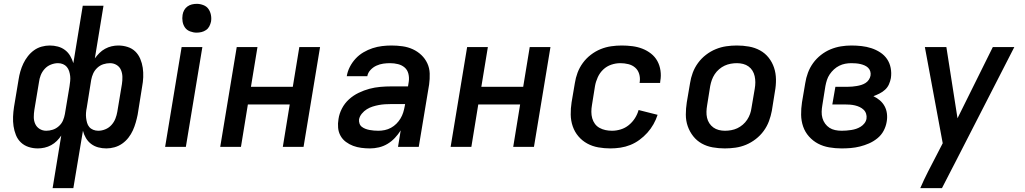

<svg xmlns="http://www.w3.org/2000/svg" viewBox="-20 -765 5340 1000"><path d="M254 215 299 -59Q289 -44 276 -31Q263 -18 246.5 -9Q230 0 212 4Q194 8 177 8Q152 8 129 0.5Q106 -7 89 -23Q72 -39 63 -61.5Q54 -84 50.5 -108Q47 -132 48 -157Q49 -182 53 -208L77 -352Q80 -372 86 -393Q92 -414 101.5 -434Q111 -454 125 -472Q139 -490 157 -503Q175 -516 196.5 -522Q218 -528 239 -528Q261 -528 281.5 -522.5Q302 -517 318.5 -504.5Q335 -492 345.5 -474Q356 -456 362 -436L411 -735H519L474 -461Q485 -476 498 -489Q511 -502 527.5 -511Q544 -520 561.5 -524Q579 -528 596 -528Q621 -528 644.5 -520.5Q668 -513 684.5 -497Q701 -481 710.5 -458.5Q720 -436 723.5 -412Q727 -388 726 -363Q725 -338 720 -312L697 -168Q693 -148 687 -127Q681 -106 672 -86Q663 -66 649 -48Q635 -30 616.5 -17Q598 -4 576.5 2Q555 8 534 8Q512 8 491.5 2.5Q471 -3 454.5 -15.5Q438 -28 427.5 -46Q417 -64 412 -84L362 215ZM221 -84Q238 -84 255 -89.5Q272 -95 286.5 -108Q301 -121 308 -137.5Q315 -154 318 -171L342 -315Q344 -329 345.5 -342.5Q347 -356 345.5 -369Q344 -382 340 -394.5Q336 -407 328 -416.5Q320 -426 308 -431Q296 -436 282 -436Q264 -436 245 -428.5Q226 -421 212.5 -406Q199 -391 192 -373Q185 -355 183 -337L159 -193Q156 -174 156 -155Q156 -136 163.5 -119.5Q171 -103 186.5 -93.5Q202 -84 221 -84ZM492 -84Q510 -84 528.5 -91.5Q547 -99 560.5 -114Q574 -129 581 -147Q588 -165 591 -183L615 -327Q618 -346 617.5 -365Q617 -384 610 -400.5Q603 -417 587.5 -426.5Q572 -436 553 -436Q536 -436 518.5 -430.5Q501 -425 487 -412Q473 -399 465.5 -382.5Q458 -366 455 -349L432 -205Q429 -191 428 -177.5Q427 -164 428.5 -151Q430 -138 433.5 -125.5Q437 -113 445 -103.5Q453 -94 465.5 -89Q478 -84 492 -84Z M840 0 926 -520H1034L948 0ZM1004 -595Q987 -595 970 -601.5Q953 -608 943.5 -621.5Q934 -635 931 -652.5Q928 -670 931 -688Q933 -701 939.5 -712.5Q946 -724 956.5 -731.5Q967 -739 979.5 -742Q992 -745 1005 -745Q1022 -745 1039 -738.5Q1056 -732 1065.5 -718.5Q1075 -705 1078.5 -687.5Q1082 -670 1079 -652Q1076 -639 1070 -627.5Q1064 -616 1053 -608.5Q1042 -601 1029.5 -598Q1017 -595 1004 -595Z M1127 0 1213 -520H1321L1287 -313H1505L1539 -520H1647L1561 0H1453L1489 -221H1271L1235 0Z M1907 8Q1884 8 1861.5 5Q1839 2 1819 -5.5Q1799 -13 1781.5 -26Q1764 -39 1753.5 -58Q1743 -77 1741 -99.5Q1739 -122 1743 -145Q1747 -173 1761 -200Q1775 -227 1797.5 -247.5Q1820 -268 1848 -281.5Q1876 -295 1904 -302.5Q1932 -310 1961 -312.5Q1990 -315 2018 -315H2105L2109 -340Q2112 -361 2107 -381Q2102 -401 2087.5 -413.5Q2073 -426 2053 -431Q2033 -436 2012 -436Q1994 -436 1976 -433.5Q1958 -431 1940.5 -423Q1923 -415 1909.5 -400.5Q1896 -386 1893 -368H1786Q1790 -393 1802 -416.5Q1814 -440 1832 -459.5Q1850 -479 1873 -492.5Q1896 -506 1920.5 -514Q1945 -522 1970 -525Q1995 -528 2019 -528Q2048 -528 2076.5 -524Q2105 -520 2130 -508.5Q2155 -497 2174.5 -478.5Q2194 -460 2205.5 -435.5Q2217 -411 2218 -382.5Q2219 -354 2215 -325L2161 0H2053L2067 -86Q2054 -65 2036.5 -46.5Q2019 -28 1998 -15.5Q1977 -3 1953.5 2.5Q1930 8 1907 8ZM1951 -84Q1967 -84 1984 -87.5Q2001 -91 2016.5 -99.5Q2032 -108 2044.5 -120.5Q2057 -133 2066 -148Q2075 -163 2080 -179Q2085 -195 2088 -212L2090 -223H2018Q2002 -223 1985.5 -222Q1969 -221 1953 -218Q1937 -215 1921 -210Q1905 -205 1890.5 -196Q1876 -187 1864.5 -173Q1853 -159 1850 -143Q1849 -132 1852.5 -121.5Q1856 -111 1864.5 -104.5Q1873 -98 1883.5 -94Q1894 -90 1905 -88Q1916 -86 1927.5 -85Q1939 -84 1951 -84Z M2327 0 2413 -520H2521L2487 -313H2705L2739 -520H2847L2761 0H2653L2689 -221H2471L2435 0Z M3159 8Q3127 8 3096 2.5Q3065 -3 3038.5 -17.5Q3012 -32 2992.5 -55Q2973 -78 2963 -107Q2953 -136 2952.5 -168Q2952 -200 2957 -232L2974 -332Q2978 -359 2988 -386Q2998 -413 3015.5 -437Q3033 -461 3057 -479.5Q3081 -498 3108 -509Q3135 -520 3163 -524Q3191 -528 3218 -528Q3246 -528 3273.5 -524.5Q3301 -521 3325.5 -511.5Q3350 -502 3370.5 -486Q3391 -470 3403.5 -447.5Q3416 -425 3420 -397.5Q3424 -370 3419 -343L3418 -333H3311L3312 -338Q3315 -360 3309 -380Q3303 -400 3288 -413Q3273 -426 3252.5 -431Q3232 -436 3211 -436Q3187 -436 3163.5 -428Q3140 -420 3122 -403Q3104 -386 3093.5 -363Q3083 -340 3079 -317L3063 -217Q3060 -200 3060 -182.5Q3060 -165 3064.5 -149Q3069 -133 3078.5 -120Q3088 -107 3102.5 -99Q3117 -91 3133.5 -87.5Q3150 -84 3168 -84Q3190 -84 3213 -91Q3236 -98 3255 -113.5Q3274 -129 3287 -149.5Q3300 -170 3306 -192L3405 -167Q3397 -142 3383.5 -118Q3370 -94 3351.5 -73.5Q3333 -53 3310.5 -36.5Q3288 -20 3263 -10Q3238 0 3211.5 4Q3185 8 3159 8Z M3755 8Q3723 8 3692 2.5Q3661 -3 3635 -17.5Q3609 -32 3590.5 -55.5Q3572 -79 3562 -107.5Q3552 -136 3552 -168Q3552 -200 3557 -232L3574 -332Q3578 -359 3588 -386Q3598 -413 3615.5 -437Q3633 -461 3657 -479.5Q3681 -498 3708 -509Q3735 -520 3762.5 -524Q3790 -528 3818 -528Q3850 -528 3881 -522.5Q3912 -517 3938.5 -502.5Q3965 -488 3983.5 -464.5Q4002 -441 4011.5 -412.5Q4021 -384 4021.5 -352Q4022 -320 4016 -288L4000 -188Q3995 -161 3985 -134Q3975 -107 3957.5 -83Q3940 -59 3916 -40.5Q3892 -22 3865.5 -11Q3839 0 3811 4Q3783 8 3755 8ZM3756 -84Q3772 -84 3788.5 -87Q3805 -90 3820 -97Q3835 -104 3848.5 -115.5Q3862 -127 3871.5 -141.5Q3881 -156 3886.5 -171.5Q3892 -187 3894 -203L3911 -303Q3914 -320 3914 -336.5Q3914 -353 3910.5 -368.5Q3907 -384 3899 -397Q3891 -410 3878.5 -419Q3866 -428 3850.5 -432Q3835 -436 3818 -436Q3802 -436 3785.5 -433Q3769 -430 3754 -423Q3739 -416 3725.5 -404.5Q3712 -393 3702.5 -378.5Q3693 -364 3687.5 -348.5Q3682 -333 3679 -317L3663 -217Q3660 -200 3659.5 -183.5Q3659 -167 3662.5 -151.5Q3666 -136 3674.5 -123Q3683 -110 3695.5 -101Q3708 -92 3723.5 -88Q3739 -84 3756 -84Z M4363 8Q4330 8 4298.5 2.5Q4267 -3 4240.5 -17Q4214 -31 4193.5 -54Q4173 -77 4163 -106Q4153 -135 4152.5 -167Q4152 -199 4157 -232L4174 -332Q4178 -359 4188 -386Q4198 -413 4215 -436.5Q4232 -460 4255.5 -478.5Q4279 -497 4305.5 -508Q4332 -519 4359.5 -523.5Q4387 -528 4414 -528Q4441 -528 4467.5 -525Q4494 -522 4518.5 -514Q4543 -506 4564.5 -492Q4586 -478 4600 -457.5Q4614 -437 4619 -411Q4624 -385 4620 -358Q4617 -342 4610 -326Q4603 -310 4590 -298Q4577 -286 4561 -278Q4545 -270 4529 -264Q4548 -255 4563 -242Q4578 -229 4587.5 -211.5Q4597 -194 4599.5 -172.5Q4602 -151 4598 -130Q4594 -106 4582 -83.5Q4570 -61 4549.5 -44.5Q4529 -28 4506 -18Q4483 -8 4459 -2Q4435 4 4411 6Q4387 8 4363 8ZM4364 -84Q4376 -84 4388.5 -85Q4401 -86 4414 -88Q4427 -90 4439 -94Q4451 -98 4462.5 -105Q4474 -112 4482.5 -123Q4491 -134 4493 -147Q4495 -160 4491 -172.5Q4487 -185 4478 -193.5Q4469 -202 4457.5 -207.5Q4446 -213 4433 -216Q4420 -219 4407 -220Q4394 -221 4380 -221H4315L4331 -313H4396Q4407 -313 4418.5 -314Q4430 -315 4442 -317Q4454 -319 4465.5 -322.5Q4477 -326 4487.5 -332.5Q4498 -339 4505 -349.5Q4512 -360 4514 -371Q4516 -383 4512.5 -394Q4509 -405 4501 -412.5Q4493 -420 4482.5 -424.5Q4472 -429 4461 -431.5Q4450 -434 4438 -435Q4426 -436 4414 -436Q4398 -436 4382 -433Q4366 -430 4351 -422.5Q4336 -415 4323.5 -403.5Q4311 -392 4301.5 -378Q4292 -364 4287 -348.5Q4282 -333 4279 -317L4263 -217Q4260 -200 4259.5 -183Q4259 -166 4263.5 -150Q4268 -134 4277.5 -121Q4287 -108 4300 -99.5Q4313 -91 4329.5 -87.5Q4346 -84 4364 -84Z M4773 215Q4792 171 4814 128Q4836 85 4858 43L4890 -19L4797 -520H4909L4967 -149L5151 -520H5263L4953 85L4940 110L4886 215Z"/></svg>

Font: Iosevka Aile Semibold
Style: Italic
Weight: 600
Italic angle: -9°
Designer: Belleve Invis
Foundry: Belleve Invis
Version: Version 31.1.0; ttfautohint (v1.8.4)